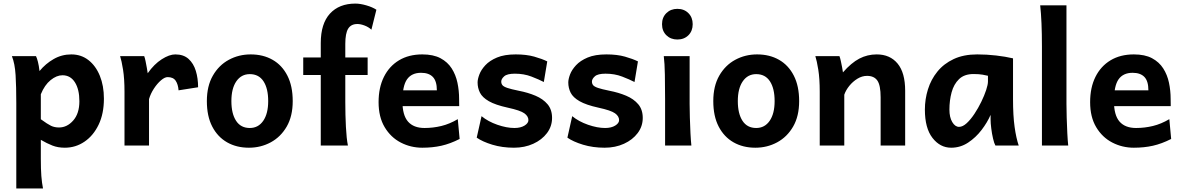

<svg xmlns="http://www.w3.org/2000/svg" viewBox="-20 -811 6593 1070"><path d="M46.4 -498H180.7Q186 -487.3 191.4 -466.3Q196.8 -445.3 200.2 -415Q233.9 -456.1 279.1 -481.9Q324.2 -507.8 377.4 -507.8Q432.1 -507.8 472.9 -476.1Q513.7 -444.3 536.4 -388.7Q559.1 -333 559.1 -261.2Q559.1 -177.7 529.8 -116.5Q500.5 -55.2 450.9 -21.5Q401.4 12.2 341.3 12.2Q302.7 12.2 272.2 0.2Q241.7 -11.7 207.5 -31.7V73.2Q207.5 131.8 210.4 169.9Q213.4 208 219.7 239.3H70.8Q70.8 120.1 70.8 1.2Q70.8 -117.7 70.8 -236.8Q70.8 -328.1 66.9 -392.3Q63 -456.5 46.4 -498ZM207.5 -285.6V-146.5Q245.1 -119.1 264.4 -109.9Q283.7 -100.6 309.1 -100.6Q354 -100.6 388.2 -139.6Q422.4 -178.7 422.4 -246.6Q422.4 -313 397.5 -352.3Q372.6 -391.6 328.1 -391.6Q295.4 -391.6 262 -364.5Q228.5 -337.4 207.5 -285.6Z M810.5 0H673.8V-300.3Q673.8 -372.1 665.8 -422.4Q657.7 -472.7 649.4 -498H783.7Q787.6 -487.8 791.3 -469.7Q794.9 -451.7 798.3 -433.1Q801.8 -414.6 803.2 -402.8Q838.9 -453.6 881.3 -480.7Q923.8 -507.8 957 -507.8Q1002.9 -507.8 1030.8 -482.7Q1058.6 -457.5 1071.3 -416Q1084 -374.5 1084 -324.7L975.1 -307.6Q972.7 -340.8 959 -361.1Q945.3 -381.3 914.1 -381.3Q897.9 -381.3 877 -363.3Q856 -345.2 837.6 -317.1Q819.3 -289.1 810.5 -258.8Z M1132.8 -247.6Q1132.8 -331.5 1166.3 -389.6Q1199.7 -447.8 1255.4 -477.8Q1311 -507.8 1377 -507.8Q1446.3 -507.8 1499 -477.8Q1551.8 -447.8 1581.5 -389.6Q1611.3 -331.5 1611.3 -247.6Q1611.3 -163.6 1577.9 -105.7Q1544.4 -47.9 1488.8 -17.8Q1433.1 12.2 1367.2 12.2Q1298.3 12.2 1245.6 -17.8Q1192.9 -47.9 1162.8 -105.7Q1132.8 -163.6 1132.8 -247.6ZM1269.5 -247.6Q1269.5 -177.7 1295.7 -137.7Q1321.8 -97.7 1372.1 -97.7Q1419.4 -97.7 1447 -137.7Q1474.6 -177.7 1474.6 -247.6Q1474.6 -317.9 1448.5 -357.9Q1422.4 -397.9 1372.1 -397.9Q1324.7 -397.9 1297.1 -357.9Q1269.5 -317.9 1269.5 -247.6Z M1767.6 -571.3Q1767.6 -679.2 1818.8 -735.1Q1870.1 -791 1960.4 -791Q1987.8 -791 2022 -781Q2056.2 -771 2077.6 -756.8L2049.8 -645.5Q2034.2 -660.2 2012 -668.7Q1989.7 -677.2 1971.7 -677.2Q1936.5 -677.2 1920.4 -651.4Q1904.3 -625.5 1904.3 -565.9Q1904.3 -484.9 1904.3 -403.8Q1904.3 -322.8 1904.3 -241.2Q1904.3 -170.4 1907.7 -104.5Q1911.1 -38.6 1918.9 0H1767.6Q1767.6 -143.1 1767.6 -285.9Q1767.6 -428.7 1767.6 -571.3ZM1669.9 -393.1V-490.7H2028.8V-393.1Z M2539.1 -219.7H2164.1V-307.6H2414.6Q2414.6 -358.9 2392.3 -382.1Q2370.1 -405.3 2326.7 -405.3Q2273.9 -405.3 2248.3 -368.9Q2222.7 -332.5 2222.7 -246.6Q2222.7 -168.9 2253.9 -133.3Q2285.2 -97.7 2345.7 -97.7Q2393.6 -97.7 2439.7 -108.9Q2485.8 -120.1 2531.2 -147L2541.5 -36.6Q2488.8 -9.8 2439.7 1.2Q2390.6 12.2 2333.5 12.2Q2269 12.2 2213.4 -16.6Q2157.7 -45.4 2123.8 -102.1Q2089.8 -158.7 2089.8 -241.7Q2089.8 -322.8 2119.4 -382.3Q2148.9 -441.9 2203.6 -474.9Q2258.3 -507.8 2333.5 -507.8Q2395 -507.8 2434.8 -486.6Q2474.6 -465.3 2497.3 -429.7Q2520 -394 2529.3 -349.9Q2538.6 -305.7 2538.6 -259.8Q2538.6 -252.9 2538.8 -239.7Q2539.1 -226.6 2539.1 -219.7Z M3029.8 -468.8 3010.7 -354Q2983.4 -368.2 2941.7 -384.3Q2899.9 -400.4 2849.1 -400.4Q2806.2 -400.4 2789.8 -385.7Q2773.4 -371.1 2773.4 -356.4Q2773.4 -344.7 2780 -336.4Q2786.6 -328.1 2807.4 -321Q2828.1 -314 2871.1 -305.2Q2921.9 -295.4 2964.1 -277.6Q3006.3 -259.8 3031.5 -230Q3056.6 -200.2 3056.6 -153.8Q3056.6 -106.9 3028.3 -69.3Q3000 -31.7 2951.9 -9.8Q2903.8 12.2 2844.2 12.2Q2778.8 12.2 2723.6 -4.6Q2668.5 -21.5 2636.7 -43.9L2663.6 -163.6Q2699.7 -133.8 2751.7 -115.7Q2803.7 -97.7 2846.7 -97.7Q2881.3 -97.7 2903.1 -111.1Q2924.8 -124.5 2924.8 -141.6Q2924.8 -163.1 2902.3 -179.4Q2879.9 -195.8 2810.1 -210.9Q2740.7 -226.1 2704.3 -247.1Q2668 -268.1 2654.8 -294.4Q2641.6 -320.8 2641.6 -351.6Q2641.6 -369.6 2651.4 -395.8Q2661.1 -421.9 2684.8 -447.5Q2708.5 -473.1 2749.8 -490.5Q2791 -507.8 2854 -507.8Q2913.6 -507.8 2957.5 -495.4Q3001.5 -482.9 3029.8 -468.8Z M3535.2 -468.8 3516.1 -354Q3488.8 -368.2 3447 -384.3Q3405.3 -400.4 3354.5 -400.4Q3311.5 -400.4 3295.2 -385.7Q3278.8 -371.1 3278.8 -356.4Q3278.8 -344.7 3285.4 -336.4Q3292 -328.1 3312.7 -321Q3333.5 -314 3376.5 -305.2Q3427.2 -295.4 3469.5 -277.6Q3511.7 -259.8 3536.9 -230Q3562 -200.2 3562 -153.8Q3562 -106.9 3533.7 -69.3Q3505.4 -31.7 3457.3 -9.8Q3409.2 12.2 3349.6 12.2Q3284.2 12.2 3229 -4.6Q3173.8 -21.5 3142.1 -43.9L3168.9 -163.6Q3205.1 -133.8 3257.1 -115.7Q3309.1 -97.7 3352.1 -97.7Q3386.7 -97.7 3408.4 -111.1Q3430.2 -124.5 3430.2 -141.6Q3430.2 -163.1 3407.7 -179.4Q3385.3 -195.8 3315.4 -210.9Q3246.1 -226.1 3209.7 -247.1Q3173.3 -268.1 3160.2 -294.4Q3147 -320.8 3147 -351.6Q3147 -369.6 3156.7 -395.8Q3166.5 -421.9 3190.2 -447.5Q3213.9 -473.1 3255.1 -490.5Q3296.4 -507.8 3359.4 -507.8Q3418.9 -507.8 3462.9 -495.4Q3506.8 -482.9 3535.2 -468.8Z M3679.2 -498H3823.2Q3823.2 -461.4 3823.2 -419.9Q3823.2 -378.4 3823.2 -339.6Q3823.2 -300.8 3823.2 -272Q3823.2 -243.2 3823.2 -231.9Q3823.2 -200.7 3824.5 -156Q3825.7 -111.3 3827.9 -68.8Q3830.1 -26.4 3833 0H3686.5Q3686.5 -35.2 3686.5 -82.5Q3686.5 -129.9 3686.5 -177Q3686.5 -224.1 3686.5 -258.8Q3686.5 -330.1 3685.3 -394.8Q3684.1 -459.5 3679.2 -498ZM3669.4 -676.3Q3669.4 -713.9 3693.6 -737.8Q3717.8 -761.7 3754.9 -761.7Q3792.5 -761.7 3816.4 -737.8Q3840.3 -713.9 3840.3 -676.3Q3840.3 -638.2 3816.4 -614.5Q3792.5 -590.8 3754.9 -590.8Q3717.8 -590.8 3693.6 -614.5Q3669.4 -638.2 3669.4 -676.3Z M3955.1 -247.6Q3955.1 -331.5 3988.5 -389.6Q4022 -447.8 4077.6 -477.8Q4133.3 -507.8 4199.2 -507.8Q4268.6 -507.8 4321.3 -477.8Q4374 -447.8 4403.8 -389.6Q4433.6 -331.5 4433.6 -247.6Q4433.6 -163.6 4400.1 -105.7Q4366.7 -47.9 4311 -17.8Q4255.4 12.2 4189.5 12.2Q4120.6 12.2 4067.9 -17.8Q4015.1 -47.9 3985.1 -105.7Q3955.1 -163.6 3955.1 -247.6ZM4091.8 -247.6Q4091.8 -177.7 4117.9 -137.7Q4144 -97.7 4194.3 -97.7Q4241.7 -97.7 4269.3 -137.7Q4296.9 -177.7 4296.9 -247.6Q4296.9 -317.9 4270.8 -357.9Q4244.6 -397.9 4194.3 -397.9Q4147 -397.9 4119.4 -357.9Q4091.8 -317.9 4091.8 -247.6Z M5024.4 0H4887.7Q4887.7 0 4887.7 -21Q4887.7 -42 4887.7 -75.2Q4887.7 -108.4 4887.7 -145.5Q4887.7 -182.6 4887.7 -215.6Q4887.7 -248.5 4887.7 -268.6Q4887.7 -335.9 4869.4 -362.1Q4851.1 -388.2 4812 -388.2Q4784.2 -388.2 4758.3 -372.3Q4732.4 -356.4 4713.1 -332.5Q4693.8 -308.6 4685.1 -283.2V0H4548.3Q4548.3 0 4548.3 -21.7Q4548.3 -43.5 4548.3 -78.1Q4548.3 -112.8 4548.3 -153.6Q4548.3 -194.3 4548.3 -233.2Q4548.3 -272 4548.3 -300.3Q4548.3 -372.1 4540.3 -422.4Q4532.2 -472.7 4523.9 -498H4658.2Q4662.1 -488.3 4665.8 -471.2Q4669.4 -454.1 4672.9 -436.5Q4676.3 -418.9 4677.7 -407.7Q4724.1 -460.9 4769 -484.4Q4814 -507.8 4865.7 -507.8Q4939.9 -507.8 4982.2 -456.8Q5024.4 -405.8 5024.4 -305.2Q5024.4 -280.8 5024.4 -242.9Q5024.4 -205.1 5024.4 -163.1Q5024.4 -121.1 5024.4 -84Q5024.4 -46.9 5024.4 -23.4Q5024.4 0 5024.4 0Z M5657.2 0H5527.3Q5520.5 -11.7 5514.2 -38.8Q5507.8 -65.9 5504.2 -95.5Q5500.5 -125 5500.5 -143.1V-170.9Q5482.4 -128.9 5450.2 -86.7Q5418 -44.4 5375 -16.1Q5332 12.2 5280.8 12.2Q5219.2 12.2 5176.8 -42.2Q5134.3 -96.7 5134.3 -200.2Q5134.3 -258.3 5151.4 -313.2Q5168.5 -368.2 5204.1 -412.1Q5239.7 -456.1 5294.9 -481.9Q5350.1 -507.8 5425.8 -507.8Q5479 -507.8 5531.5 -501.7Q5584 -495.6 5625.5 -485.8V-258.8Q5625.5 -166.5 5634.3 -103.8Q5643.1 -41 5657.2 0ZM5485.8 -356.4V-388.7Q5475.6 -391.1 5456.1 -394.8Q5436.5 -398.4 5405.3 -398.4Q5354 -398.4 5324.7 -370.1Q5295.4 -341.8 5283.2 -296.4Q5271 -251 5271 -200.2Q5271 -157.2 5286.9 -130.6Q5302.7 -104 5324.7 -104Q5345.2 -104 5367.4 -124.5Q5389.6 -145 5410.6 -176.8Q5431.6 -208.5 5448.7 -243.7Q5465.8 -278.8 5475.8 -309.3Q5485.8 -339.8 5485.8 -356.4Z M5923.3 -781.2V-231.9Q5923.3 -200.7 5924.6 -156.2Q5925.8 -111.8 5928 -69.3Q5930.2 -26.9 5933.1 0H5786.6V-551.8Q5786.6 -694.8 5776.9 -781.2Z M6504.4 -219.7H6129.4V-307.6H6379.9Q6379.9 -358.9 6357.7 -382.1Q6335.4 -405.3 6292 -405.3Q6239.3 -405.3 6213.6 -368.9Q6188 -332.5 6188 -246.6Q6188 -168.9 6219.2 -133.3Q6250.5 -97.7 6311 -97.7Q6358.9 -97.7 6405 -108.9Q6451.2 -120.1 6496.6 -147L6506.8 -36.6Q6454.1 -9.8 6405 1.2Q6356 12.2 6298.8 12.2Q6234.4 12.2 6178.7 -16.6Q6123 -45.4 6089.1 -102.1Q6055.2 -158.7 6055.2 -241.7Q6055.2 -322.8 6084.7 -382.3Q6114.3 -441.9 6168.9 -474.9Q6223.6 -507.8 6298.8 -507.8Q6360.4 -507.8 6400.1 -486.6Q6439.9 -465.3 6462.6 -429.7Q6485.4 -394 6494.6 -349.9Q6503.9 -305.7 6503.9 -259.8Q6503.9 -252.9 6504.2 -239.7Q6504.4 -226.6 6504.4 -219.7Z"/></svg>

Font: Andika
Style: Bold
Weight: 700
Designer: Victor Gaultney, Annie Olsen, Julie Remington, Don Collingsworth, Eric Hays, Becca Hirsbrunner
Foundry: SIL International
Version: Version 6.101